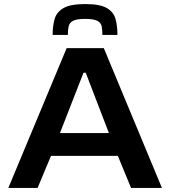

<svg xmlns="http://www.w3.org/2000/svg" viewBox="-20 -925 838 945"><path d="M21 0 308 -688H491L777 0H625L560 -158H231L165 0ZM275 -270H516L402 -567H391ZM399 -905Q472 -905 505.5 -885.5Q539 -866 548.5 -832Q558 -798 558 -753H484Q484 -778 480.5 -795.5Q477 -813 459 -822.5Q441 -832 399 -832Q357 -832 339.5 -822.5Q322 -813 318 -795.5Q314 -778 314 -753H239Q239 -798 249 -832Q259 -866 293 -885.5Q327 -905 399 -905Z"/></svg>

Font: Saira Expanded SemiBold
Style: Regular
Weight: 600
Width: 7
Designer: Hector Gatti with collaboration of the Omnibus-Type team
Foundry: Omnibus-Type
Version: Version 1.100; ttfautohint (v1.8.3)